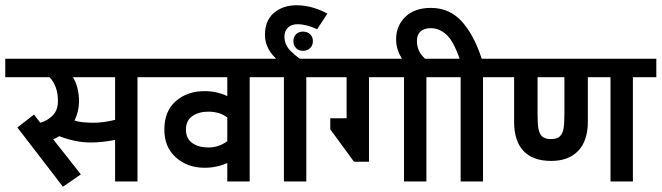

<svg xmlns="http://www.w3.org/2000/svg" viewBox="-44 -689 2512 729"><path d="M478 -396V0H393V-158Q345 -148 300 -148Q243 -148 181 -172Q168 -164 158 -160L263 -27L195 20L22 -205L85 -254L109 -223Q137 -231 156.5 -251Q176 -271 176 -306Q176 -362 144 -396H-24V-466H567V-396ZM233 -396Q256 -357 256 -304Q256 -267 239 -231Q265 -223 312 -223Q349 -223 393 -234V-396Z M904 -396V0H819V-70Q779 -52 733 -52Q668 -52 624 -91Q580 -130 580 -197Q580 -267 623.5 -305Q667 -343 733 -343Q779 -343 819 -324V-396H519V-466H993V-396ZM819 -153V-243Q790 -265 747 -265Q710 -265 686 -248Q662 -231 662 -197Q662 -163 686 -146Q710 -129 747 -129Q787 -129 819 -153Z M1119 -396V0H1034V-396H945V-466H1206V-396Z M962 -557Q962 -611 996 -640Q1030 -669 1082 -669Q1115 -669 1146 -659.5Q1177 -650 1199 -637L1160 -578Q1120 -597 1085 -597Q1063 -597 1049.5 -584.5Q1036 -572 1036 -550Q1036 -518 1060.5 -494.5Q1085 -471 1109 -456Q1133 -441 1139 -437H1047Q1009 -456 985.5 -487.5Q962 -519 962 -557ZM1070 -533Q1070 -517 1080 -506.5Q1090 -496 1106 -496Q1123 -496 1133.5 -506.5Q1144 -517 1144 -533Q1144 -549 1133.5 -559Q1123 -569 1106 -569Q1090 -569 1080 -559Q1070 -549 1070 -533Z M1575 -396V0H1490V-396H1357V-75H1300L1210 -198V-240H1272V-396H1158V-466H1664V-396Z M1790 -396V0H1705V-396H1616V-466H1701Q1678 -533 1651 -557.5Q1624 -582 1592 -582Q1566 -582 1552.5 -569.5Q1539 -557 1539 -534Q1539 -501 1559 -477.5Q1579 -454 1603 -439H1504Q1504 -437 1492 -452Q1480 -467 1470 -489.5Q1460 -512 1460 -540Q1460 -591 1495 -625Q1530 -659 1592 -659Q1662 -659 1708.5 -608.5Q1755 -558 1785 -466H1872V-396Z M2359 -396V0H2274V-396H2188V-227Q2188 -155 2151.5 -116.5Q2115 -78 2049 -78Q1979 -78 1943.5 -116Q1908 -154 1908 -227V-396H1824V-466H2448V-396ZM1997 -396V-260Q1997 -222 2000 -202.5Q2003 -183 2013.5 -172Q2024 -161 2048 -161Q2072 -161 2082.5 -172Q2093 -183 2096 -202.5Q2099 -222 2099 -260V-396Z"/></svg>

Font: Cambay Devanagari
Style: Regular
Weight: 700
Designer: Pooja Saxena
Foundry: Pooja Saxena
Version: Version 1.095;PS 001.095;hotconv 1.0.70;makeotf.lib2.5.58329